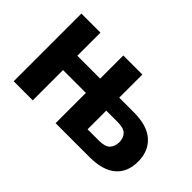

<svg xmlns="http://www.w3.org/2000/svg" viewBox="-84 -774 1033 1033"><g transform="rotate(45 433.0 -257.5)"><path d="M63.5 -515.1H208.5V-339.1H382.3V-515.1H527.3V-339.1H640.1Q740 -339.1 791.4 -293.2Q842.8 -247.3 842.8 -168Q842.8 -86.7 791.4 -43.3Q740 0 640.1 0H382.3V-230.5H208.5V0H63.5ZM614 -240.5H527.3V-98.4H614Q660.4 -98.4 678.8 -117.9Q697.3 -137.5 697.3 -170.4Q697.3 -202.4 678.8 -221.4Q660.4 -240.5 614 -240.5Z"/></g></svg>

Font: RobotoFlex
Style: Regular
Weight: 400
Designer: Berlow after Robertson
Foundry: Google
Version: Version 2.136